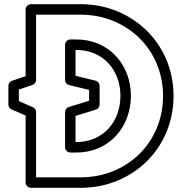

<svg xmlns="http://www.w3.org/2000/svg" viewBox="-20 -870 875 915"><path d="M152 -489V-800H366C579.1 -800 757 -638.7 757 -413C757 -186.2 580.1 -25 366 -25H152V-336C152 -346.3 145 -355.5 136.9 -358.9L70 -388V-443.3L135 -465.3C145.5 -468.9 152 -479.7 152 -489ZM102 -506.9 37 -484.9C28.1 -481.9 20 -472.3 20 -461.2V-371.6C20 -362.8 25.6 -352.7 35.1 -348.6L102 -319.6V0C102 10.7 111.9 25 127 25H366C605.9 25 807 -157.8 807 -413C807 -667.3 604.9 -850 366 -850H127C116.3 -850 102 -840.1 102 -825ZM309.1 -464.7 404.7 -441.5V-390L307.6 -359.9C297 -356.6 290 -346.1 290 -336V-168C290 -152.9 304.3 -143 315 -143H344C497.6 -143 602.9 -261.8 604 -411.9C604 -562.1 498.6 -682 344 -682H315C299.9 -682 290 -667.7 290 -657V-489C290 -477.2 299 -467.2 309.1 -464.7ZM340 -508.7V-632H344C469.4 -632 554 -537.9 554 -412.1C553.1 -286.2 468.4 -193 344 -193H340V-317.6L437.1 -347.7C446.8 -350.7 454.7 -360.4 454.7 -371.6V-461.2C454.7 -471.6 447.1 -482.7 435.6 -485.5Z"/></svg>

Font: Hussar Ekologiczny
Style: Regular
Weight: 400
Foundry: Cannot Into Space Fonts
Version: Version 0.97